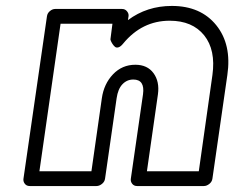

<svg xmlns="http://www.w3.org/2000/svg" viewBox="-20 -602 789 647"><path d="M59.1 0 138.2 -546.9Q139.6 -557.6 148.2 -564.7Q156.7 -571.8 166 -571.8H391.1Q401.9 -571.8 408.2 -563.7Q414.6 -555.7 413.1 -546.9L411.1 -534.2Q475.1 -582 559.1 -582Q656.2 -582 708.7 -517.1Q761.2 -452.1 746.1 -349.1L695.8 0Q694.3 10.7 685.3 17.8Q676.3 24.9 667 24.9H441.9Q431.2 24.9 425.3 17.1Q419.4 9.3 420.9 0L461.9 -284.2Q468.8 -334 429.2 -334Q407.7 -334 392.6 -318.1Q377.4 -302.2 373 -271L334 0Q332.5 10.7 323.5 17.8Q314.5 24.9 305.2 24.9H80.1Q69.3 24.9 63.5 17.1Q57.6 9.3 59.1 0ZM112.8 -24.9H288.1L323.2 -271Q330.1 -319.3 360.8 -351.6Q391.6 -383.8 436 -383.8Q476.6 -383.8 497.3 -355.5Q518.1 -327.1 512.2 -284.2L475.1 -24.9H649.9L695.8 -349.1Q707.5 -433.6 668 -482.9Q628.4 -532.2 551.8 -532.2Q458.5 -532.2 395 -455.1Q386.7 -444.8 379.4 -442.6Q372.1 -440.4 367.4 -444.3Q362.8 -448.2 359.1 -453.9Q355.5 -459.5 353.5 -464.4L352.1 -469.2L358.9 -522H184.1Z"/></svg>

Font: Trueno Black Outline
Style: Italic
Weight: 900
Width: 6
Designer: Julieta Ulanovsky
Foundry: Julieta Ulanovsky
Version: Version 3.001b | FøM Fix